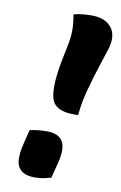

<svg xmlns="http://www.w3.org/2000/svg" viewBox="-83 -758 516 816"><g transform="rotate(10 175.0 -350.0)"><path d="M262 -283H239Q208 -283 185.5 -292Q163 -301 152 -320Q140 -342 140.5 -389.5Q141 -437 158 -520L167 -564Q175 -602 175 -633.5Q175 -665 168 -701Q184 -705 201.5 -707.5Q219 -710 246 -710Q305 -710 332 -675Q359 -640 339 -578L320 -520Q298 -453 282.5 -395.5Q267 -338 262 -283ZM196 -1Q181 3 164 6.5Q147 10 125 10Q76 10 56.5 -18.5Q37 -47 54 -119L70 -184Q87 -188 104.5 -190Q122 -192 144 -192Q193 -192 211.5 -163Q230 -134 213 -67Z"/></g></svg>

Font: Recursive Sn Csl St
Style: Bold Italic
Weight: 700
Italic angle: -15°
Version: Version 1.079;hotconv 1.0.112;makeotfexe 2.5.65598; ttfautoh